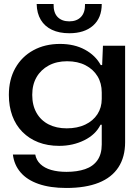

<svg xmlns="http://www.w3.org/2000/svg" viewBox="-20 -756 696 953"><path d="M309 177Q229 177 171.5 157Q114 137 82 99.5Q50 62 44 11H155Q160 39 180.5 58.5Q201 78 234 87.5Q267 97 310 97Q363 97 402.5 83.5Q442 70 463.5 39.5Q485 9 485 -39V-137H479Q455 -88 398.5 -60Q342 -32 274 -32Q216 -32 170 -50Q124 -68 91 -101.5Q58 -135 41 -181.5Q24 -228 24 -285Q24 -361 56 -418Q88 -475 145.5 -506.5Q203 -538 278 -538Q349 -538 401.5 -509.5Q454 -481 480 -433H487L491 -529H601V-50Q601 23 568 74Q535 125 470 151Q405 177 309 177ZM311 -119Q364 -119 403 -137.5Q442 -156 463.5 -189Q485 -222 485 -265V-297Q485 -343 464 -377.5Q443 -412 404.5 -432Q366 -452 313 -452Q261 -452 222 -431Q183 -410 161.5 -373Q140 -336 140 -285Q140 -233 161.5 -195.5Q183 -158 221.5 -138.5Q260 -119 311 -119ZM324 -591Q274 -591 238 -608Q202 -625 182.5 -657.5Q163 -690 162 -736H246Q245 -693 266 -671.5Q287 -650 324 -650Q361 -650 382 -672Q403 -694 402 -736H485Q485 -667 442 -629Q399 -591 324 -591Z"/></svg>

Font: Mona Sans Expanded Medium
Style: Regular
Weight: 500
Width: 7
Designer: Deni Anggara
Foundry: GitHub
Version: Version 2.000